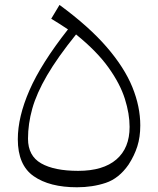

<svg xmlns="http://www.w3.org/2000/svg" viewBox="-20 -770 659 800"><path d="M564.5 -247.6Q564.5 -198.7 552.2 -160.2Q540 -121.6 515.6 -84Q475.6 -26.4 420.7 -8.1Q365.7 10.3 300.8 10.3Q186.5 10.3 120.4 -35.9Q54.2 -82 54.2 -189.9Q54.2 -282.7 102.8 -394Q151.4 -505.4 263.2 -647.5Q246.6 -658.7 230.2 -669.2Q213.9 -679.7 193.4 -691.9L228 -749.5Q351.1 -659.2 424.8 -573.7Q498.5 -488.3 531.5 -407Q564.5 -325.7 564.5 -247.6ZM296.9 -626.5Q219.7 -530.8 176 -455.8Q132.3 -380.9 114.5 -317.4Q96.7 -253.9 96.7 -191.9Q96.7 -120.6 151.4 -89.4Q206.1 -58.1 305.7 -58.1Q409.7 -58.1 464.8 -105.5Q520 -152.8 520 -241.2Q520 -295.9 500.2 -358.4Q480.5 -420.9 432.1 -488.5Q383.8 -556.2 296.9 -626.5Z"/></svg>

Font: Pinar-DS3-FD Light
Style: Regular
Weight: 300
Designer: Amin Abedi
Version: Version 3.000